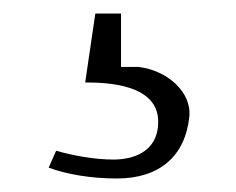

<svg xmlns="http://www.w3.org/2000/svg" viewBox="-20 -34 349 284"><path d="M52 214C79 224 115 230 153 230C217 230 254 196 260 139C264 102 227 70 185 65H159V-14H121L106 88C137 88 214 90 214 146C214 192 175 202 148 202C119 202 88 196 63 189Z"/></svg>

Font: Charger Sport
Style: HL
Weight: 100
Designer: Jasper
Foundry: Cannot Into Space Fonts
Version: Version 1.1